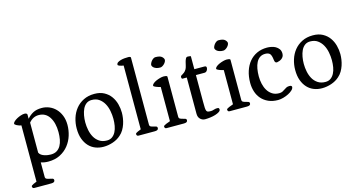

<svg xmlns="http://www.w3.org/2000/svg" viewBox="-93 -1137 3320 1768"><g transform="rotate(-15 1567.5 -253.0)"><path d="M168 143Q168 158 180 163.5Q192 169 207 171.5Q222 174 234 178Q246 182 246 195Q246 217 212 217H50Q38 217 34.5 210Q31 203 31 197Q31 193 37.5 188Q44 183 53 179Q62 175 71 171.5Q80 168 84 166V-370Q62 -374 42.5 -384Q23 -394 23 -402Q23 -412 35.5 -423.5Q48 -435 65.5 -444.5Q83 -454 103 -460.5Q123 -467 138 -467Q160 -467 164 -453V-412Q190 -442 222.5 -459.5Q255 -477 305 -477Q342 -477 376 -463Q410 -449 436.5 -422Q463 -395 479 -355.5Q495 -316 495 -266Q495 -215 479.5 -165Q464 -115 432 -74.5Q400 -34 351.5 -9Q303 16 238 16Q201 16 168 5ZM168 -88Q175 -73 188.5 -64Q202 -55 218 -50Q234 -45 250 -43Q266 -41 277 -41Q312 -41 335 -55.5Q358 -70 372 -95Q386 -120 392 -152.5Q398 -185 398 -222Q398 -311 362.5 -366Q327 -421 261 -421Q206 -421 168 -374Z M568 -210Q568 -261 583 -309Q598 -357 628 -394.5Q658 -432 703 -454.5Q748 -477 807 -477Q861 -477 899.5 -456Q938 -435 962 -401.5Q986 -368 997 -326.5Q1008 -285 1008 -244Q1008 -220 1004 -192.5Q1000 -165 991 -138Q982 -111 967.5 -86.5Q953 -62 931 -43Q899 -14 854.5 1Q810 16 765 16Q724 16 688 2Q652 -12 625.5 -40.5Q599 -69 583.5 -111Q568 -153 568 -210ZM659 -244Q659 -208 666.5 -170.5Q674 -133 691 -102.5Q708 -72 737.5 -52Q767 -32 810 -32Q840 -32 860.5 -47Q881 -62 894 -87Q907 -112 912.5 -144Q918 -176 918 -210Q918 -247 910.5 -286Q903 -325 885.5 -356.5Q868 -388 839.5 -408.5Q811 -429 768 -429Q738 -429 717 -413Q696 -397 683.5 -370.5Q671 -344 665 -311Q659 -278 659 -244Z M1083 -20Q1083 -25 1089.5 -29.5Q1096 -34 1105 -38Q1114 -42 1123 -45.5Q1132 -49 1136 -51V-659Q1114 -662 1098.5 -668Q1083 -674 1083 -680Q1083 -694 1095 -702Q1107 -710 1124.5 -715Q1142 -720 1161.5 -721.5Q1181 -723 1197 -723Q1216 -723 1220 -714V-74Q1220 -59 1231 -53.5Q1242 -48 1255.5 -45.5Q1269 -43 1280 -39Q1291 -35 1291 -22Q1291 0 1257 0H1102Q1090 0 1086.5 -7Q1083 -14 1083 -20Z M1350 -20Q1350 -25 1358 -30Q1366 -35 1377 -39.5Q1388 -44 1398.5 -47.5Q1409 -51 1415 -54V-380Q1405 -382 1393.5 -385.5Q1382 -389 1372.5 -393Q1363 -397 1356.5 -401Q1350 -405 1350 -409Q1350 -419 1362 -429.5Q1374 -440 1392 -448Q1410 -456 1430 -461.5Q1450 -467 1466 -467Q1475 -467 1486 -465Q1497 -463 1499 -457V-74Q1499 -59 1510 -53.5Q1521 -48 1534 -45Q1547 -42 1558 -38Q1569 -34 1569 -22Q1569 0 1535 0H1369Q1357 0 1353.5 -7Q1350 -14 1350 -20ZM1457 -554Q1435 -554 1420 -559.5Q1405 -565 1397 -572Q1389 -579 1385.5 -586Q1382 -593 1382 -596Q1382 -604 1387 -615Q1392 -626 1400 -635.5Q1408 -645 1418 -651.5Q1428 -658 1438 -658Q1482 -658 1499 -642Q1516 -626 1516 -612Q1516 -603 1510.5 -593Q1505 -583 1496.5 -574.5Q1488 -566 1477.5 -560Q1467 -554 1457 -554Z M1669 -402H1627Q1622 -404 1620.5 -409Q1619 -414 1619 -418Q1619 -428 1624 -431.5Q1629 -435 1637 -439.5Q1645 -444 1655.5 -452Q1666 -460 1677 -478Q1684 -491 1688 -509.5Q1692 -528 1696.5 -545Q1701 -562 1707.5 -574Q1714 -586 1725 -586Q1733 -586 1742.5 -585Q1752 -584 1756 -582V-458H1851Q1864 -458 1867.5 -453Q1871 -448 1871 -440Q1871 -428 1862.5 -415.5Q1854 -403 1840 -402H1756V-147Q1756 -111 1757 -91Q1758 -71 1762.5 -61Q1767 -51 1776.5 -48.5Q1786 -46 1804 -46Q1818 -46 1833.5 -51.5Q1849 -57 1866 -57Q1881 -57 1883 -49.5Q1885 -42 1885 -40Q1885 -28 1870 -18Q1855 -8 1832.5 -1Q1810 6 1783 9.5Q1756 13 1733 13Q1708 13 1688.5 -5Q1669 -23 1669 -57Z M1951 -20Q1951 -25 1959 -30Q1967 -35 1978 -39.5Q1989 -44 1999.5 -47.5Q2010 -51 2016 -54V-380Q2006 -382 1994.5 -385.5Q1983 -389 1973.5 -393Q1964 -397 1957.5 -401Q1951 -405 1951 -409Q1951 -419 1963 -429.5Q1975 -440 1993 -448Q2011 -456 2031 -461.5Q2051 -467 2067 -467Q2076 -467 2087 -465Q2098 -463 2100 -457V-74Q2100 -59 2111 -53.5Q2122 -48 2135 -45Q2148 -42 2159 -38Q2170 -34 2170 -22Q2170 0 2136 0H1970Q1958 0 1954.5 -7Q1951 -14 1951 -20ZM2058 -554Q2036 -554 2021 -559.5Q2006 -565 1998 -572Q1990 -579 1986.5 -586Q1983 -593 1983 -596Q1983 -604 1988 -615Q1993 -626 2001 -635.5Q2009 -645 2019 -651.5Q2029 -658 2039 -658Q2083 -658 2100 -642Q2117 -626 2117 -612Q2117 -603 2111.5 -593Q2106 -583 2097.5 -574.5Q2089 -566 2078.5 -560Q2068 -554 2058 -554Z M2220 -202Q2220 -264 2236.5 -314.5Q2253 -365 2283 -401Q2313 -437 2356 -457Q2399 -477 2453 -477Q2471 -477 2493 -473Q2515 -469 2533.5 -458.5Q2552 -448 2564.5 -431Q2577 -414 2577 -387Q2577 -371 2570.5 -359.5Q2564 -348 2554 -340.5Q2544 -333 2532 -328.5Q2520 -324 2508 -322Q2499 -322 2493 -327.5Q2487 -333 2485 -351Q2480 -397 2466 -411.5Q2452 -426 2422 -426Q2392 -426 2371 -411.5Q2350 -397 2337 -371.5Q2324 -346 2318 -312.5Q2312 -279 2312 -240Q2312 -204 2320 -168.5Q2328 -133 2345 -105Q2362 -77 2389 -59.5Q2416 -42 2454 -42Q2474 -42 2486.5 -48.5Q2499 -55 2509.5 -62.5Q2520 -70 2531.5 -76Q2543 -82 2561 -82Q2574 -82 2579 -77.5Q2584 -73 2584 -68Q2584 -53 2568.5 -38Q2553 -23 2529.5 -11Q2506 1 2479 8.5Q2452 16 2429 16Q2376 16 2336.5 -2Q2297 -20 2271 -50Q2245 -80 2232.5 -119.5Q2220 -159 2220 -202Z M2651 -210Q2651 -261 2666 -309Q2681 -357 2711 -394.5Q2741 -432 2786 -454.5Q2831 -477 2890 -477Q2944 -477 2982.5 -456Q3021 -435 3045 -401.5Q3069 -368 3080 -326.5Q3091 -285 3091 -244Q3091 -220 3087 -192.5Q3083 -165 3074 -138Q3065 -111 3050.5 -86.5Q3036 -62 3014 -43Q2982 -14 2937.5 1Q2893 16 2848 16Q2807 16 2771 2Q2735 -12 2708.5 -40.5Q2682 -69 2666.5 -111Q2651 -153 2651 -210ZM2742 -244Q2742 -208 2749.5 -170.5Q2757 -133 2774 -102.5Q2791 -72 2820.5 -52Q2850 -32 2893 -32Q2923 -32 2943.5 -47Q2964 -62 2977 -87Q2990 -112 2995.5 -144Q3001 -176 3001 -210Q3001 -247 2993.5 -286Q2986 -325 2968.5 -356.5Q2951 -388 2922.5 -408.5Q2894 -429 2851 -429Q2821 -429 2800 -413Q2779 -397 2766.5 -370.5Q2754 -344 2748 -311Q2742 -278 2742 -244Z"/></g></svg>

Font: Asar
Style: Regular
Weight: 400
Designer: Eben Sorkin
Foundry: Eben Sorkin, Pria Ravichandran
Version: Version 1.003; ttfautohint (v1.3) -l 8 -r 50 -G 0 -x 0 -H 45